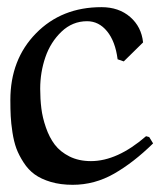

<svg xmlns="http://www.w3.org/2000/svg" viewBox="-20 -495 451 534"><path d="M395 -113.8 405.8 -96.2Q351.6 -43 297.4 -12Q243.2 19 182.1 19Q148.4 19 121.3 11Q94.2 2.9 76.4 -10Q58.6 -22.9 45.7 -43Q32.7 -63 25.6 -82Q18.6 -101.1 14.6 -127Q10.7 -152.8 9.8 -172.1Q8.8 -191.4 8.8 -216.8Q8.8 -329.6 80.1 -402.3Q151.4 -475.1 262.2 -475.1Q310.5 -475.1 342 -447.8Q373.5 -420.4 377.9 -377L324.2 -324.2L307.1 -330.1Q300.8 -379.9 277.8 -408Q254.9 -436 222.2 -436Q181.6 -436 151.1 -407Q120.6 -377.9 106.2 -335.9Q91.8 -293.9 91.8 -248Q91.8 -219.7 95 -193.8Q98.1 -168 107.7 -140.4Q117.2 -112.8 132.3 -92.8Q147.5 -72.8 173.3 -59.8Q199.2 -46.9 232.9 -46.9Q306.2 -46.9 386.2 -116.2Z"/></svg>

Font: Aref Ruqaa
Style: Regular
Weight: 400
Designer: Abdoulla Aref
Version: Version 0.7